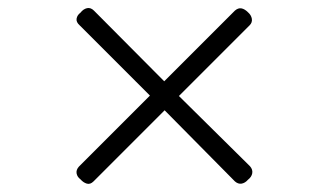

<svg xmlns="http://www.w3.org/2000/svg" viewBox="-20 -672 803 470"><path d="M587 -232Q580 -224 571.5 -222.5Q563 -221 555 -228L383 -402L209 -228Q201 -220 192.5 -222.5Q184 -225 177 -233Q169 -239 167.5 -247.5Q166 -256 173 -264L347 -438L175 -610Q166 -618 167.5 -626.5Q169 -635 177 -641Q184 -650 193 -652Q202 -654 210 -646L382 -473L555 -646Q563 -653 571 -651.5Q579 -650 587 -642Q595 -635 596.5 -626Q598 -617 591 -610L418 -437L592 -265Q599 -257 597.5 -248Q596 -239 587 -232Z"/></svg>

Font: Playwrite BE WAL ExtraLight
Style: Regular
Weight: 250
Version: Version 1.002